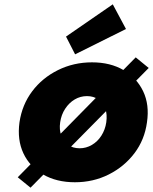

<svg xmlns="http://www.w3.org/2000/svg" viewBox="-20 -832 707 887"><path d="M121 35 62 -13 607 -567 667 -518ZM326 10Q241 10 179 -26Q117 -62 88 -124Q59 -186 70 -267Q82 -348 128.5 -410Q175 -472 247.5 -508Q320 -544 405 -544Q490 -544 551 -508Q612 -472 641.5 -410Q671 -348 659 -267Q648 -186 601 -124Q554 -62 482.5 -26Q411 10 326 10ZM348 -147Q378 -147 404.5 -162.5Q431 -178 448.5 -205.5Q466 -233 471 -267Q476 -303 466.5 -330Q457 -357 434.5 -372.5Q412 -388 382 -388Q351 -388 325 -372.5Q299 -357 281 -329.5Q263 -302 258 -267Q253 -233 263 -205.5Q273 -178 295 -162.5Q317 -147 348 -147ZM327 -581 285 -663 501 -812 562 -698Z"/></svg>

Font: Lexend ExtBd
Style: Italic
Weight: 800
Italic angle: -8.13011°
Designer: Bonnie Shaver-Troup, Thomas Jockin
Foundry: Lexend
Version: Version 1.007